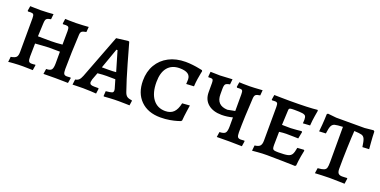

<svg xmlns="http://www.w3.org/2000/svg" viewBox="-18 -1064 3230 1630"><g transform="rotate(20 1597.5 -249.5)"><path d="M51 -40Q88 -46 100 -59.5Q112 -73 112 -106L113 -411Q113 -436 107 -444.5Q101 -453 83 -453L57 -452L53 -458L60 -501Q70 -501 98.5 -500Q127 -499 156 -499Q181 -499 219 -501.5Q257 -504 269 -505L264 -457Q241 -453 231.5 -448Q222 -443 218.5 -432.5Q215 -422 214 -398L209 -283L325 -282Q372 -282 429 -288L430 -411Q430 -436 424 -444.5Q418 -453 400 -453L373 -452L370 -458L376 -501Q387 -500 415.5 -499.5Q444 -499 473 -499Q497 -499 536 -501.5Q575 -504 587 -505L583 -458Q553 -453 543 -444.5Q533 -436 532 -414Q528 -346 525 -253.5Q522 -161 522 -100Q522 -69 529 -58Q536 -47 556 -47Q567 -47 576 -48Q585 -49 588 -49L592 -44L584 2Q573 2 540.5 1Q508 0 471 0L362 1L369 -46Q405 -46 417 -61Q429 -76 429 -120V-224L329 -225Q314 -225 268.5 -221.5Q223 -218 207 -217L205 -100Q205 -68 211.5 -57Q218 -46 238 -46Q250 -46 258.5 -47Q267 -48 270 -49L273 -44L266 2Q256 2 229 1Q202 0 175 0Q139 0 93 3Q47 6 46 8Z M906 1 909 -42Q951 -46 963.5 -51Q976 -56 976 -71Q976 -84 970 -100L951 -165Q930 -166 872 -166Q841 -166 791 -161L767 -97Q762 -77 762 -72Q762 -57 771.5 -51Q781 -45 804 -45H841L845 -40L839 5Q828 4 791 2Q754 0 721 0Q688 0 661 1Q634 2 625 2L631 -46Q651 -49 663.5 -60.5Q676 -72 687 -100L838 -495L944 -508L953 -505Q965 -461 1004 -324.5Q1043 -188 1074 -100Q1083 -71 1097.5 -59.5Q1112 -48 1143 -45L1146 -40L1140 2Q1130 2 1101.5 1Q1073 0 1043 0Q1001 0 960.5 2.5Q920 5 909 6ZM871 -221Q910 -221 937 -224L884 -404H874L809 -221Z M1175 -235Q1175 -317 1211 -378.5Q1247 -440 1312 -474Q1377 -508 1463 -508Q1494 -508 1528 -504Q1562 -500 1585.5 -495Q1609 -490 1616 -489L1620 -481Q1619 -476 1615 -456.5Q1611 -437 1606 -405Q1601 -373 1599 -337L1530 -333Q1530 -336 1531 -347Q1532 -358 1532 -373Q1532 -407 1507.5 -423.5Q1483 -440 1433 -440Q1363 -440 1325 -394.5Q1287 -349 1287 -262Q1287 -165 1327.5 -110.5Q1368 -56 1440 -56Q1487 -56 1514.5 -82.5Q1542 -109 1554 -167L1622 -172Q1620 -159 1613.5 -114.5Q1607 -70 1604 -31L1597 -22Q1591 -20 1567.5 -12.5Q1544 -5 1504.5 2Q1465 9 1420 9Q1307 9 1241 -56.5Q1175 -122 1175 -235Z M2162 -44 2155 2Q2093 0 2041 0L1928 1L1935 -46Q1975 -47 1987.5 -62Q2000 -77 2000 -121V-202Q1949 -189 1902 -189Q1824 -189 1778.5 -227Q1733 -265 1733 -333V-416Q1733 -437 1728 -444.5Q1723 -452 1709 -452L1688 -451L1685 -457L1689 -501L1776 -499Q1792 -499 1886 -505L1881 -457Q1850 -452 1841.5 -441.5Q1833 -431 1833 -398V-351Q1832 -251 1933 -247L2000 -260V-411Q2000 -436 1994.5 -444Q1989 -452 1972 -452L1947 -451L1942 -457L1949 -501Q1973 -499 2044 -499Q2070 -499 2158 -505L2154 -457Q2124 -453 2114.5 -444.5Q2105 -436 2103 -414Q2098 -341 2094.5 -250.5Q2091 -160 2091 -102Q2091 -70 2098.5 -59Q2106 -48 2127 -48Q2145 -48 2159 -50Z M2254 -41Q2289 -45 2302 -59.5Q2315 -74 2315 -108L2316 -411Q2316 -436 2310.5 -444.5Q2305 -453 2288 -453L2262 -452L2258 -457L2265 -501Q2279 -501 2318.5 -500Q2358 -499 2404 -499Q2577 -499 2653 -508L2658 -502Q2656 -490 2649 -449Q2642 -408 2639 -362L2575 -358Q2575 -361 2576 -370.5Q2577 -380 2577 -390Q2577 -414 2570 -424Q2563 -434 2541 -437.5Q2519 -441 2467 -441Q2444 -441 2434.5 -439Q2425 -437 2422 -432Q2419 -427 2419 -414L2413 -285L2491 -284Q2509 -284 2543.5 -287.5Q2578 -291 2589 -292L2594 -285L2582 -224Q2571 -224 2539.5 -225Q2508 -226 2473 -226Q2447 -226 2410 -221Q2408 -157 2408 -102Q2408 -80 2411.5 -70.5Q2415 -61 2426 -58Q2437 -55 2464 -55Q2522 -55 2547.5 -61Q2573 -67 2584 -85Q2595 -103 2602 -146L2660 -150L2666 -144Q2663 -132 2655.5 -90Q2648 -48 2644 -2L2636 5Q2610 4 2525.5 2Q2441 0 2382 0Q2338 0 2299 3.5Q2260 7 2249 8Z M2823 -43Q2862 -46 2878.5 -53Q2895 -60 2900 -75.5Q2905 -91 2905 -128V-446Q2854 -444 2833.5 -438.5Q2813 -433 2803.5 -413.5Q2794 -394 2788 -344L2728 -341Q2730 -355 2734 -404.5Q2738 -454 2739 -500L2747 -508L2825 -500H3081L3160 -508L3169 -500Q3170 -453 3174 -405.5Q3178 -358 3179 -344L3119 -341Q3112 -393 3103 -413Q3094 -433 3075 -438.5Q3056 -444 3008 -446Q3004 -395 3000.5 -292.5Q2997 -190 2997 -101Q2997 -72 3007.5 -60Q3018 -48 3043 -48Q3060 -48 3071.5 -49Q3083 -50 3086 -50L3090 -46L3083 3Q3068 3 3027 1.5Q2986 0 2947 0Q2919 0 2874.5 2Q2830 4 2816 5Z"/></g></svg>

Font: Alegreya SC Medium
Style: Regular
Weight: 500
Designer: Juan Pablo del Peral
Foundry: Huerta Tipografica
Version: Version 2.007; ttfautohint (v1.6)